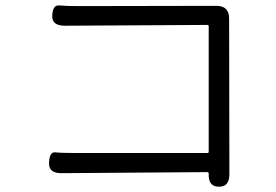

<svg xmlns="http://www.w3.org/2000/svg" viewBox="-20 -699 1040 724"><path d="M805 5Q765 5 767 -44Q767 -50 762 -50L211 -46Q162 -46 165 -87Q167 -127 188.5 -124.5Q210 -122 270 -122H762Q767 -122 767 -127V-600Q767 -605 762 -605L224 -602Q175 -602 177 -641Q179 -681 203.5 -678.5Q228 -676 281 -676L796 -677Q844 -677 844 -629L845 -42Q845 6 805 5Z"/></svg>

Font: Resource Han Rounded JP Normal
Style: Regular
Weight: 350
Designer: Cyano Hao (round all glyphs); Ryoko NISHIZUKA 西塚涼子 (kana, bopomofo & ideographs); Paul D. Hunt (Latin, Greek & Cyrillic)
Foundry: Cyano Hao
Version: 0.990